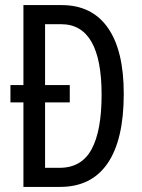

<svg xmlns="http://www.w3.org/2000/svg" viewBox="-20 -734 556 754"><path d="M222 -714Q341 -714 403.5 -625Q466 -536 466 -366Q466 -185 402.5 -92.5Q339 0 216 0H72V-332H21V-400H72V-714ZM220 -639H157V-400H254V-332H157V-75H214Q300 -75 339.5 -147.5Q379 -220 379 -362Q379 -639 220 -639Z"/></svg>

Font: Noto Sans Lao UI ExtCond
Style: Regular
Weight: 400
Width: 2
Designer: Monotype Design Team
Foundry: Monotype Imaging Inc.
Version: Version 2.000; ttfautohint (v1.8.4.7-5d5b)